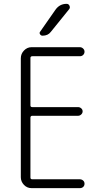

<svg xmlns="http://www.w3.org/2000/svg" viewBox="-20 -975 540 995"><path d="M267.6 -924.8Q289.1 -955.1 325.2 -955.1Q335.9 -955.1 340.3 -944.8Q344.7 -934.6 337.9 -926.8L243.2 -809.6Q228.5 -790 200.2 -790Q192.4 -790 187.5 -797.4Q182.6 -804.7 188.5 -811.5ZM143.6 0Q120.1 0 104 -17.1Q87.9 -34.2 87.9 -56.6V-672.9Q87.9 -696.3 104.5 -713.4Q121.1 -730.5 143.6 -730.5H393.6Q403.3 -730.5 410.6 -723.6Q418 -716.8 418 -707Q418 -697.3 411.1 -690.4Q404.3 -683.6 393.6 -683.6H147.5Q138.7 -683.6 137.7 -675.8V-428.7Q137.7 -419.9 147.5 -419.9H384.8Q393.6 -419.9 400.9 -413.6Q408.2 -407.2 408.2 -397.9Q408.2 -388.7 400.9 -381.8Q393.6 -375 384.8 -375H147.5Q138.7 -375 137.7 -366.2V-54.7Q137.7 -45.9 147.5 -45.9H393.6Q403.3 -45.9 410.6 -39.6Q418 -33.2 418 -22.9Q418 -12.7 411.1 -6.3Q404.3 0 393.6 0Z"/></svg>

Font: Rounded Mgen+ 2m light
Style: Regular
Weight: 200
Designer: [Source Han Sans]
Ryoko NISHIZUKA  (kana & ideographs); Paul D. Hunt (Latin, Greek & Cyrillic); Wenlong ZHANG  (bopomofo
Version: Version 1.059.20150602